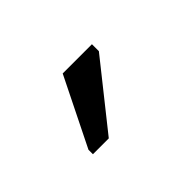

<svg xmlns="http://www.w3.org/2000/svg" viewBox="-39 -643 274 274"><g transform="rotate(-45 97.5 -506.0)"><path d="M68 -450H36V-459L87 -562H146V-548Z"/></g></svg>

Font: Darker Grotesque Medium
Style: Regular
Weight: 500
Designer: Gabriel Lam
Foundry: TypeRant
Version: Version 1.000;gftools[0.9.28]